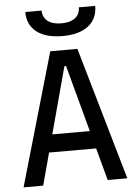

<svg xmlns="http://www.w3.org/2000/svg" viewBox="-60 -953 706 999"><g transform="rotate(-5 293.0 -454.0)"><path d="M22 0 222.2 -693.4H363.8L564 0H461.4L297.4 -609.4H288.6L124.5 0ZM114.7 -168.9V-261.7H466.3V-168.9ZM293 -766.6Q206.1 -766.6 158.2 -803.7Q110.4 -840.8 110.4 -908.2H195.8Q195.8 -872.6 221.4 -852.8Q247.1 -833 293 -833Q339.4 -833 364.7 -852.8Q390.1 -872.6 390.1 -908.2H475.6Q475.6 -840.8 427.7 -803.7Q379.9 -766.6 293 -766.6Z"/></g></svg>

Font: Cascadia Code PL
Style: Regular
Weight: 400
Monospace: yes
Designer: Aaron Bell
Foundry: Saja Typeworks
Version: Version 2102.003